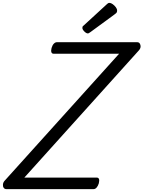

<svg xmlns="http://www.w3.org/2000/svg" viewBox="-77 -1313 996 1333"><path d="M-33 0Q-45 0 -51.5 -9.5Q-58 -19 -56.5 -33Q-55 -47 -45 -58L750 -940H295Q284 -940 280 -950Q276 -960 281 -980Q287 -1000 297 -1010Q307 -1020 318 -1020H876Q893 -1020 898 -1000Q903 -980 887 -963L92 -80H595Q606 -80 610 -70.5Q614 -61 609 -40Q603 -21 593.5 -10.5Q584 0 573 0ZM533 -1081Q522 -1081 508.5 -1094.5Q495 -1108 495 -1119Q495 -1123 496 -1127Q497 -1131 504 -1136L663 -1282Q668 -1287 672.5 -1290Q677 -1293 683 -1293Q693 -1293 705.5 -1284Q718 -1275 727 -1263Q736 -1251 736 -1240Q736 -1233 734 -1228Q732 -1223 721 -1215L552 -1091Q546 -1087 541.5 -1084Q537 -1081 533 -1081Z"/></svg>

Font: Playwrite IN
Style: Regular
Weight: 400
Designer: Veronika Burian, José Scaglione
Foundry: TypeTogether
Version: Version 1.002